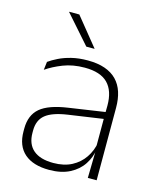

<svg xmlns="http://www.w3.org/2000/svg" viewBox="-106 -756 690 840"><g transform="rotate(15 239.0 -335.5)"><path d="M369.5 0 372 -125 370 -131.5V-290L370.5 -328Q370.5 -394.5 337 -428.5Q303.5 -462.5 232.5 -462.5Q178.5 -462.5 135.2 -445.5Q92 -428.5 61 -407L65.5 -444Q82 -456 106.8 -468.2Q131.5 -480.5 164 -488.5Q196.5 -496.5 237 -496.5Q282 -496.5 314.8 -485Q347.5 -473.5 368.5 -451.8Q389.5 -430 399.5 -399Q409.5 -368 409.5 -328.5V0ZM196 10Q123.5 10 84.2 -24.2Q45 -58.5 45 -124V-136.5Q45 -197.5 83 -229.8Q121 -262 208 -274.5L379.5 -300L381.5 -269L213.5 -244.5Q145 -234.5 114.8 -210Q84.5 -185.5 84.5 -138.5V-128Q84.5 -77 115.5 -50.5Q146.5 -24 206 -24Q254.5 -24 289.2 -42.2Q324 -60.5 345.2 -91.8Q366.5 -123 373 -162L383.5 -131H374.5Q369.5 -94 348.5 -61.8Q327.5 -29.5 289.5 -9.8Q251.5 10 196 10ZM148.5 -681 251.5 -554V-553H214.5L102.5 -680V-681Z"/></g></svg>

Font: Anek Bangla Medium ExtraLight
Style: Regular
Weight: 250
Version: Version 1.003